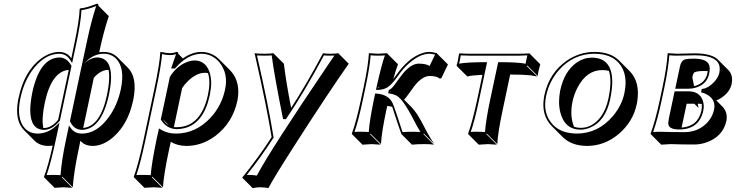

<svg xmlns="http://www.w3.org/2000/svg" viewBox="-20 -718 3955 1032"><path d="M217.3 -29.8Q257.3 -30.8 292.5 -74.2L349.6 -342.3Q256.8 -334.5 220.7 -165.5Q202.6 -79.6 212.9 -30.3Q215.3 -29.8 217.3 -29.8ZM558.6 -342.3Q520.5 -340.8 484.4 -300.3L427.2 -30.3Q519 -38.1 555.2 -208Q573.2 -293.9 563.5 -342.3Q560.5 -342.3 558.6 -342.3ZM379.4 -481.9Q406.2 -607.9 408.2 -669.9L411.1 -672.9Q442.4 -675.3 495.1 -695.8Q499 -697.3 501.5 -698.2Q505.4 -697.8 507.3 -696.3Q509.3 -692.9 508.3 -688L564.9 -631.3Q537.6 -550.3 514.6 -443.4L513.7 -437Q525.9 -439 537.1 -439Q582.5 -438.5 610.4 -411.1L667 -354.5Q719.2 -302.2 697.3 -186Q696.3 -181.2 695.3 -177.2Q668.9 -52.2 589.8 18.1Q535.6 65.9 477.5 66.4Q439.9 65.4 420.4 46.9L412.1 38.6L401.9 88.4Q376.5 209 371.1 288.6L314.9 231.9L312 234.9L368.7 291.5Q366.7 291.5 321.3 288.6L273.4 291.5L216.8 234.9V231.9Q239.7 170.4 263.2 64.9Q251.5 66.4 239.3 66.4Q193.8 65.9 166 38.6L109.4 -18.1Q58.1 -69.3 77.1 -179.2Q78.6 -186.5 80.1 -192.9Q110.8 -337.4 202.1 -404.3Q250.5 -438.5 299.3 -439Q332 -438 352.5 -418Q358.4 -411.6 363.3 -404.8ZM389.2 -480 367.7 -378.9 354.5 -399.4Q334.5 -428.2 299.3 -429.2Q226.1 -429.2 164.1 -354Q110.8 -288.6 89.8 -190.9Q66.4 -80.6 113.8 -28.3Q132.8 -8.3 159.2 -2.4Q170.9 0 183.1 0Q235.8 -1 276.9 -37.6L299.8 -58.1L279.8 34.2Q254.4 154.3 230.5 223.1Q246.1 222.2 264.6 222.2Q289.1 222.2 305.2 223.6Q311 144 335.4 29.8L350.6 -43L364.3 -24.9Q383.8 0 420.9 0Q499.5 0 564 -87.4Q610.4 -151.4 628.9 -235.8Q653.8 -352.5 603.5 -403.3Q585 -420.9 560.5 -426.8Q548.8 -429.2 537.1 -429.2Q483.9 -428.2 442.9 -387.2L418.9 -362.8L448.7 -502Q471.2 -607.9 497.1 -685.5Q447.8 -666.5 418 -663.6Q414.6 -599.1 389.2 -480ZM502 -409.2Q576.7 -407.7 577.1 -302.7Q576.7 -261.2 564.9 -206.1Q524.4 -21.5 419.4 -20Q377 -21.5 357.4 -64L356 -66.9L418.5 -361.8L420.4 -363.8Q460.4 -408.7 502 -409.2ZM217.3 -20Q143.6 -20 142.6 -124.5Q142.6 -126.5 142.6 -127.9Q143.1 -169.9 154.3 -224.1Q194.8 -407.7 300.8 -409.2Q338.9 -407.7 362.8 -366.7L364.3 -363.8L301.8 -69.3L300.3 -67.9Q260.7 -20.5 217.3 -20Z M752 32.2 808.6 -234.9Q839.4 -379.4 841.3 -436L843.8 -439Q877 -432.1 893.6 -432.1Q912.6 -432.6 930.7 -439Q934.6 -438.5 936.5 -437Q938.5 -433.6 938 -429.2L962.9 -403.8Q1011.2 -438.5 1063 -439Q1118.7 -438 1157.2 -399.9L1213.9 -343.3Q1268.1 -289.1 1259.8 -203.1Q1258.3 -190.4 1256.3 -178.2Q1230.5 -57.1 1136.7 13.2Q1064.9 66.4 981.9 66.4Q933.6 65.9 897.9 44.4L888.2 88.4Q859.9 221.2 856 288.6L799.3 231.9L796.4 234.9L853 291.5Q853 291.5 808.1 288.6Q806.6 288.6 805.7 288.6L756.3 291.5L699.7 234.9L699.2 231.9Q723.1 168 752 32.2ZM1098.1 -324.7Q1089.4 -326.7 1080.6 -326.7Q1036.1 -326.7 989.3 -281.2Q971.7 -264.2 959 -244.6L914.6 -34.7Q921.4 -33.7 928.7 -34.2Q1049.3 -34.2 1091.3 -182.1Q1094.7 -195.3 1097.7 -208Q1112.8 -278.8 1098.1 -324.7ZM888.2 -43.9 855 -77.1Q862.8 -65.9 870.6 -57.6Q879.4 -49.3 888.2 -43.9ZM761.7 34.2Q734.9 160.6 712.9 223.1Q729 221.7 749.5 222.2Q773.4 222.2 790 223.6Q795.4 156.2 821.8 29.8L834.5 -27.8L846.2 -20.5Q880.9 0 925.3 0Q1032.7 0 1112.8 -86.4Q1171.4 -150.4 1189.9 -237.3Q1208 -323.2 1159.2 -382.8Q1129.9 -417.5 1088.9 -426.3Q1075.7 -428.7 1063 -429.2Q988.8 -427.7 923.8 -353.5L920.9 -350.1H899.9L904.3 -363.3Q914.1 -393.6 926.3 -426.8Q909.2 -421.9 893.6 -421.9Q876 -421.9 851.1 -427.2Q846.7 -366.2 818.4 -232.9ZM893.1 -304.7 894 -306.2Q932.6 -367.7 993.7 -387.7Q1010.3 -392.6 1023.9 -393.1Q1085 -393.1 1106.4 -329.6Q1114.7 -303.7 1115.2 -272Q1114.7 -241.2 1107.4 -206.1Q1075.7 -56.2 972.2 -29.3Q951.2 -23.9 928.7 -23.9Q877 -25.4 846.7 -71.8L844.2 -75.2Z M1348.1 -432.1Q1362.3 -429.2 1399.4 -429.2Q1435.5 -429.2 1449.2 -432.1L1505.9 -375.5Q1517.1 -279.8 1544.9 -137.7Q1628.9 -267.6 1716.3 -432.1Q1726.6 -429.2 1754.4 -429.2Q1787.1 -429.2 1797.9 -432.1L1854.5 -375.5Q1744.1 -218.8 1557.6 72.3Q1452.6 235.8 1422.4 293.5Q1406.7 288.6 1374.5 288.6Q1356 289.1 1338.4 293.5L1281.7 236.8Q1369.6 128.4 1439.9 19Q1414.6 -139.6 1352.5 -413.6Q1350.1 -424.3 1348.1 -432.1ZM1361.3 -419.9Q1421.9 -155.8 1449.2 13.2Q1449.7 16.1 1450.2 17.6L1450.7 21.5L1448.7 24.4Q1383.3 126 1306.2 222.7Q1313 222.2 1317.9 222.2Q1339.4 222.2 1360.4 225.6Q1436 84 1743.7 -370.1Q1763.7 -399.9 1777.3 -419.4Q1768.6 -418.9 1754.4 -418.9Q1731.9 -418.9 1721.2 -420.4Q1615.2 -222.2 1520 -82L1516.6 -77.6H1501.5L1500 -85.4Q1452.6 -322.3 1440.4 -420.4Q1425.8 -418.9 1399.4 -418.9Q1374.5 -418.9 1361.3 -419.9Z M1934.6 -250Q1960 -369.1 1962.4 -429.2L1963.9 -432.1Q1965.8 -432.1 2012.2 -429.2Q2012.2 -429.2 2061 -432.1L2062.5 -429.2L2119.1 -372.6Q2105.5 -335 2094.2 -293.5Q2099.1 -299.8 2108.4 -312.5Q2128.4 -340.3 2140.6 -354Q2199.2 -420.4 2262.7 -436Q2276.4 -439 2288.6 -439Q2307.1 -438.5 2328.1 -432.1L2331.1 -428.2L2387.7 -371.6L2352.1 -297.4L2343.8 -295.4Q2327.6 -309.6 2288.6 -309.6Q2258.3 -308.6 2227.1 -278.3Q2210.9 -262.7 2173.8 -209.5Q2160.6 -190.9 2151.9 -182.1L2193.8 -140.1Q2206.1 -127.4 2223.6 -101.6Q2237.8 -80.1 2276.9 -4.9Q2294.9 28.8 2314.9 56.6L2258.3 0L2255.9 2.9L2312 59.6Q2297.4 56.6 2260.7 56.6Q2220.7 56.6 2194.3 59.6L2137.7 2.9Q2129.9 -16.6 2098.1 -112.8Q2096.7 -116.7 2094.7 -124.5Q2090.3 -138.2 2087.9 -144Q2075.7 -147 2061.5 -148.4L2055.7 -122.6Q2031.2 -6.3 2027.8 56.6L1971.2 0L1968.8 2.9L2025.4 59.6Q2023.4 59.6 1978 56.6L1928.2 59.6L1871.6 2.9L1871.1 0Q1894 -61 1919.4 -179.2ZM2081.1 -224.6 2078.6 -227.1 2078.1 -226.1V-225.1Q2080.1 -224.6 2081.1 -224.6ZM2019 -245.1 2014.2 -250 2013.2 -245.1Q2016.6 -245.1 2019 -245.1ZM1944.3 -248 1929.2 -176.8Q1905.3 -64.5 1885.3 -8.8Q1901.9 -10.3 1921.4 -9.8Q1945.3 -9.8 1961.9 -8.3Q1966.3 -69.8 1989.3 -181.2L1996.6 -215.3L2005.4 -214.8Q2067.9 -210 2090.3 -163.6Q2095.7 -151.9 2107.9 -116.2Q2141.1 -16.6 2142.1 -12.7Q2143.1 -9.8 2144 -7.8Q2172.4 -10.3 2204.1 -9.8Q2222.2 -9.8 2239.7 -8.8Q2227.5 -26.9 2189.5 -100.1Q2174.3 -128.4 2158.7 -152.3Q2131.3 -193.8 2110.4 -204.6Q2096.2 -211.4 2076.2 -215.3L2066.4 -216.8L2069.8 -234.4L2074.7 -236.3Q2087.9 -241.7 2115.7 -282.7Q2143.1 -322.3 2163.6 -342.3Q2198.2 -376 2231.9 -376Q2271.5 -375.5 2289.1 -363.3L2318.4 -424.3Q2302.7 -428.7 2288.6 -429.2Q2231.4 -429.2 2165.5 -365.7Q2155.8 -356.4 2147.9 -347.2Q2136.7 -334.5 2118.2 -308.6Q2083.5 -259.8 2058.6 -246.1Q2038.1 -235.8 2013.7 -234.9H2001L2004.4 -252Q2031.2 -371.1 2048.8 -420.4Q2032.2 -418.9 2012.2 -418.9Q1988.3 -418.9 1972.2 -420.9Q1968.3 -361.3 1944.3 -248Z M2573.2 -315.9Q2543.9 -314.5 2523.7 -312.3Q2503.4 -310.1 2497.6 -308.1L2492.2 -306.6L2435.5 -362.8L2434.1 -366.2Q2441.9 -389.2 2447.3 -429.2L2449.7 -431.2Q2479.5 -429.2 2504.4 -429.2H2770.5Q2795.4 -429.2 2825.7 -431.2L2827.6 -429.2L2883.8 -372.6Q2872.1 -331.5 2870.6 -309.6L2814 -366.2L2811.5 -362.8L2868.2 -306.6Q2868.2 -306.6 2833.5 -313Q2791.5 -317.4 2722.2 -317.4L2681.2 -123.5Q2656.2 -6.8 2652.8 56.6L2596.2 0L2593.8 2.9L2650.4 59.6Q2648.4 59.6 2603 56.6L2553.2 59.6L2496.6 2.9L2496.1 0Q2519 -61.5 2544.4 -180.2ZM2585.9 -383.8H2598.1L2554.2 -177.7Q2530.3 -64.9 2510.3 -8.8Q2527.8 -10.3 2546.4 -9.8Q2570.3 -9.8 2586.9 -8.3Q2591.3 -70.8 2614.7 -182.1L2657.7 -383.8H2665.5Q2765.1 -383.8 2805.2 -375.5Q2808.1 -394 2814.5 -420.4Q2789.6 -418.9 2770.5 -418.9H2504.4Q2482.4 -418.9 2456.5 -420.4Q2452.6 -395 2447.8 -376Q2493.2 -383.8 2585.9 -383.8Z M2905.8 -205.1Q2931.6 -326.7 3027.3 -392.6Q3095.7 -439 3176.3 -439Q3260.7 -438.5 3306.6 -393.6L3363.3 -336.9Q3422.4 -277.8 3404.8 -170.4Q3403.8 -163.6 3402.3 -157.2Q3382.3 -62.5 3304.2 3.4Q3229 65.9 3135.7 66.4Q3052.2 65.9 3003.9 18.1L2947.3 -38.6Q2888.2 -97.7 2903.8 -193.4Q2904.8 -199.7 2905.8 -205.1ZM3217.3 -341.3Q3133.8 -341.3 3084.5 -248Q3065.9 -212.4 3057.1 -171.4Q3041.5 -94.7 3065.4 -36.6Q3082.5 -30.8 3101.6 -30.8Q3162.6 -30.8 3207 -87.4Q3237.3 -127 3250 -187Q3270.5 -284.2 3252.9 -336.9Q3236.3 -341.3 3217.3 -341.3ZM3160.6 -408.2Q3258.3 -408.2 3269.5 -305.2Q3271 -292 3271 -278.8Q3270.5 -237.8 3259.8 -185.1Q3234.4 -65.4 3148.9 -30.8Q3124.5 -21.5 3101.6 -21Q3015.6 -21 2991.7 -113.8Q2984.9 -141.6 2984.9 -172.4Q2985.4 -202.1 2990.7 -230Q3012.7 -334.5 3079.6 -381.8Q3117.2 -407.7 3160.6 -408.2ZM2915.5 -203.1Q2895.5 -108.4 2950.7 -48.8Q2982.9 -15.1 3032.2 -4.9Q3054.7 -0.5 3079.1 0Q3194.3 0 3274.4 -94.2Q3321.8 -150.4 3335.9 -216.3Q3358.4 -321.8 3304.2 -381.3Q3273.9 -413.6 3225.6 -424.3Q3202.1 -428.7 3176.3 -429.2Q3062 -429.2 2983.9 -340.8Q2932.6 -282.2 2915.5 -203.1Z M3583.5 56.6Q3583.5 56.6 3534.2 59.6L3477.5 2.9L3477.1 0Q3502.9 -69.8 3526.4 -180.2L3541 -249Q3564 -356.9 3568.4 -429.2L3569.8 -432.1Q3571.8 -432.1 3618.2 -429.2Q3637.2 -429.2 3667 -430.2Q3697.3 -431.2 3715.8 -431.2Q3805.2 -430.7 3838.9 -397.5L3895.5 -340.8Q3921.9 -313 3912.6 -266.6Q3902.3 -219.2 3849.6 -187.5Q3839.4 -181.6 3830.1 -178.2L3862.8 -145.5Q3893.1 -113.8 3884.3 -68.4Q3866.7 13.2 3782.7 45.4Q3749 58.1 3716.3 58.6Q3635.3 58.6 3606 57.1Q3593.8 56.6 3583.5 56.6ZM3784.2 -335.9Q3775.4 -336.4 3765.1 -336.4Q3716.8 -336.4 3709 -325.7Q3704.6 -318.8 3701.2 -302.2L3710.9 -254.9Q3765.6 -268.1 3780.3 -316.4Q3781.2 -320.3 3781.7 -323.2Q3783.7 -330.6 3784.2 -335.9ZM3730 -160.6 3734.9 -137.7 3711.9 -160.6H3670.9L3643.6 -32.2Q3731.4 -39.1 3750 -123Q3753.9 -142.6 3752 -159.2Q3744.6 -160.2 3736.8 -160.6ZM3763.2 -228 3760.3 -231 3759.8 -229Q3762.2 -228.5 3763.2 -228ZM3526.9 -9.8Q3538.6 -9.8 3549.8 -9.3Q3581.1 -7.8 3659.7 -7.8Q3727.5 -7.8 3775.9 -53.2Q3808.1 -84.5 3817.9 -127Q3830.6 -186 3772.9 -213.4Q3764.6 -217.3 3756.8 -219.2L3748 -222.2L3752 -239.7L3758.8 -240.7Q3787.6 -244.6 3818.8 -277.8Q3840.3 -301.3 3846.2 -325.2Q3861.8 -397.5 3780.3 -415Q3778.8 -415.5 3778.3 -415.5Q3751 -420.9 3715.8 -420.9Q3697.3 -420.9 3667.5 -419.9Q3637.2 -418.9 3618.2 -418.9Q3594.2 -418.9 3577.6 -420.9Q3572.3 -350.1 3550.8 -247.1L3536.1 -177.7Q3513.7 -73.2 3490.7 -8.8Q3506.8 -9.8 3526.9 -9.8ZM3606 -227.1H3680.2Q3740.2 -227.1 3757.8 -176.8Q3762.7 -161.6 3762.7 -146Q3762.2 -133.3 3759.8 -121.1Q3737.3 -22.9 3631.8 -22Q3576.2 -22 3572.3 -50.3Q3571.8 -54.2 3571.8 -56.6Q3572.3 -65.9 3574.7 -79.1ZM3609.4 -241.2 3634.8 -360.8Q3641.1 -390.6 3659.7 -397.9Q3675.3 -402.8 3708.5 -402.8Q3779.8 -402.8 3792 -367.7Q3794.9 -357.9 3794.9 -346.7Q3794.4 -334.5 3791.5 -320.8Q3780.3 -267.6 3724.6 -248.5Q3703.1 -241.2 3678.7 -241.2Z"/></svg>

Font: Linux Biolinum Shadow O
Style: Italic
Weight: 400
Italic angle: -12°
Designer: Philipp H. Poll
Foundry: Philipp H. Poll
Version: Version 0.6.2